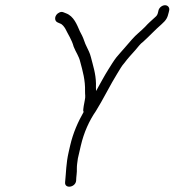

<svg xmlns="http://www.w3.org/2000/svg" viewBox="-20 -679 669 736"><path d="M248.9 -121 243.2 -96C233.1 -52.3 233.6 -18.6 229.6 19C226.4 45.9 269 40.3 271.8 14C271.9 -0.5 275.6 -18.8 274.6 -33C274.4 -44.4 276.7 -58.4 278.6 -72L289.9 -121C301.6 -171.6 322.4 -216.9 347.4 -253C372.9 -293.3 404.9 -358 429.8 -397.5C438.9 -411.9 446.7 -426.9 457.1 -438C470.4 -456.2 483.7 -469.7 498.9 -487C509 -498.5 517.4 -511 528.8 -519C554.1 -541.9 572.8 -563 599.3 -586C617.6 -602.4 621.9 -610.5 626.9 -632L628.5 -639C631 -649.8 623.6 -659 612.6 -659C601.7 -659 590 -649.8 587.5 -639L585.9 -632C583.9 -623.2 581.4 -618.6 574.5 -613C557.6 -597.3 549.5 -591.1 536 -576C519.3 -559 501.8 -546.4 485.9 -528C470.8 -509.9 454.5 -492.3 439.7 -475L426 -459C416 -446.3 405.2 -428.3 395.2 -412.5C378.6 -386.1 368 -365.1 348.2 -330C348 -339.7 347.4 -348.4 347.9 -359C347.2 -396.6 336.7 -427.3 328.6 -459.5C324.3 -476.8 318.6 -486.1 311.7 -501C305.1 -512.9 300.6 -531.6 294.4 -543L286.1 -559C274.9 -584.7 262.7 -617.3 233 -628L222.9 -632C218 -634 212.8 -633.7 207.2 -631C188 -621.9 186.7 -598.8 200.9 -593L210 -589C219.4 -586.1 226.5 -575.4 230.4 -569C241.6 -545.8 255.2 -526.9 262.4 -500C270.8 -478.3 282.6 -464.4 287.8 -441C296.9 -407.1 307.3 -371.4 306 -329C305.6 -315.9 308.6 -310.2 304.9 -294C303.7 -286 302.3 -278.7 300.8 -272L299.5 -262C298.4 -257.3 298.8 -253.3 300.7 -250C279.1 -211.8 260.4 -170.6 248.9 -121Z"/></svg>

Font: HoneyBee
Style: SeLitIt
Weight: 300
Foundry: Cannot Into Space Fonts
Version: Version 0.89